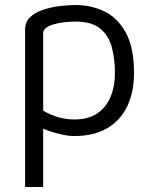

<svg xmlns="http://www.w3.org/2000/svg" viewBox="-20 -528 609 765"><path d="M276 14Q254 14 226.5 8Q199 2 173 -7Q147 -16 127 -26L152 -51V217H80V-409Q80 -440 99.5 -459Q119 -478 150 -488.5Q181 -499 216 -503.5Q251 -508 282 -508Q342 -508 395 -483Q448 -458 481 -398.5Q514 -339 514 -237Q514 -160 486.5 -103.5Q459 -47 406 -16.5Q353 14 276 14ZM276 -52Q331 -52 366.5 -75.5Q402 -99 420 -141Q438 -183 438 -237Q438 -291 426 -338Q414 -385 380 -413.5Q346 -442 281 -442Q229 -442 190.5 -430Q152 -418 152 -396V-87Q183 -69 214 -60.5Q245 -52 276 -52Z"/></svg>

Font: Maven Pro
Style: Regular
Weight: 400
Designer: Joe Prince
Foundry: Joe Prince
Version: Version 2.103